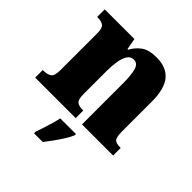

<svg xmlns="http://www.w3.org/2000/svg" viewBox="-207 -693 1056 1056"><g transform="rotate(45 321.0 -165.0)"><path d="M13 0V-59H17Q49 -59 65.5 -71Q82 -83 82 -127V-413Q82 -454 67 -465.5Q52 -477 22 -477H18V-536H249L261 -470H266Q283 -503 314.5 -527Q346 -551 408 -551Q483 -551 521.5 -505.5Q560 -460 560 -359V-129Q560 -83 571.5 -71Q583 -59 615 -59H619V0H377V-320Q377 -384 367 -419Q357 -454 327 -454Q303 -454 289.5 -433Q276 -412 270.5 -377.5Q265 -343 265 -303V-124Q265 -82 279 -70.5Q293 -59 324 -59H328V0ZM225 208Q232 189 240.5 162.5Q249 136 257 109Q265 82 269 61H391V71Q382 92 365.5 118.5Q349 145 329.5 172Q310 199 293 221H225Z"/></g></svg>

Font: Noto Serif Hebrew SemiCondensed Black
Style: Regular
Weight: 900
Width: 4
Designer: Monotype Design Team
Foundry: Monotype Imaging Inc.
Version: Version 2.004; ttfautohint (v1.8.4.7-5d5b)